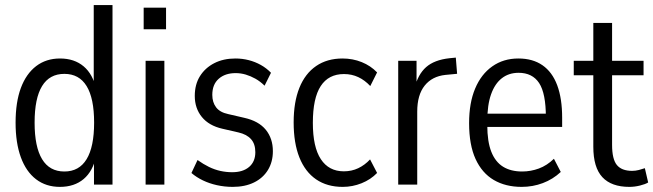

<svg xmlns="http://www.w3.org/2000/svg" viewBox="-20 -725 2566 754"><path d="M215.2 8.9Q160.7 8.9 121.6 -21Q82.4 -51 61.8 -107.5Q41.2 -163.9 41.2 -243.4Q41.2 -323.6 61.9 -379.5Q82.7 -435.3 121.9 -465.3Q161.2 -495.3 215.5 -495.3Q271.9 -495.3 308.5 -464.4Q345.1 -433.6 357.6 -374.5H348.1V-705H421.8V0H349.1V-112.3H357.6Q345.1 -52.8 308.5 -21.9Q271.9 8.9 215.2 8.9ZM232.8 -51.5Q290.7 -51.5 320.1 -99.9Q349.6 -148.2 349.6 -243.4Q349.6 -339.1 320.1 -387Q290.7 -434.9 232.8 -434.9Q174.6 -434.9 145.3 -387.1Q115.9 -339.3 115.9 -243.4Q115.9 -148.2 145.3 -99.9Q174.6 -51.5 232.8 -51.5Z M544.2 -610V-694.8H632.1V-610ZM551.8 0V-486.3H625.5V0Z M893.9 8.9Q862.1 8.9 831.9 2.2Q801.8 -4.5 776.8 -16.6Q751.8 -28.6 731.8 -45.6L755.7 -96.6Q778.7 -80.2 800.8 -69.4Q822.9 -58.7 845.6 -53.7Q868.4 -48.7 891.9 -48.7Q934.1 -48.7 958.4 -69.5Q982.7 -90.4 982.7 -127.3Q982.7 -159.9 965.7 -178.7Q948.7 -197.6 916.1 -205L853.1 -219.5Q800.4 -231.6 772.7 -265.6Q744.9 -299.7 744.9 -348.2Q744.9 -393.4 765.3 -426Q785.7 -458.6 821.6 -477Q857.5 -495.3 904.4 -495.3Q931.5 -495.3 956.8 -488.8Q982.1 -482.3 1004.3 -469.9Q1026.5 -457.5 1044.2 -439.2L1019 -388.5Q1001.9 -405.4 983.1 -415.9Q964.3 -426.4 944.8 -432.2Q925.4 -437.9 905.4 -437.9Q864 -437.9 838.9 -415.6Q813.7 -393.4 813.7 -352.4Q813.7 -323.3 828.6 -303.6Q843.4 -283.9 876 -277L939 -262.4Q995.7 -249.8 1023.7 -215.5Q1051.6 -181.3 1051.6 -131.2Q1051.6 -89.2 1032.2 -57.4Q1012.8 -25.7 977.4 -8.4Q941.9 8.9 893.9 8.9Z M1325.9 8.9Q1264.7 8.9 1221.6 -20.5Q1178.4 -50 1155.8 -106.6Q1133.2 -163.2 1133.2 -244.2Q1133.2 -324.2 1155.8 -380.3Q1178.4 -436.3 1221.6 -465.8Q1264.7 -495.3 1325.2 -495.3Q1365.2 -495.3 1400.4 -481.1Q1435.7 -466.9 1460.9 -440.6L1434.1 -387.1Q1412.8 -410 1387.1 -422.1Q1361.4 -434.2 1330.7 -434.2Q1270.3 -434.2 1239.5 -387Q1208.6 -339.8 1208.6 -242.4Q1208.6 -147.5 1240 -99.9Q1271.3 -52.2 1330.4 -52.2Q1360.9 -52.2 1386.7 -64.4Q1412.5 -76.6 1433.3 -99L1460.9 -45.8Q1435.7 -19.7 1400 -5.4Q1364.4 8.9 1325.9 8.9Z M1543.8 0V-486.3H1615.8V-378.5H1607.8Q1621.2 -432.9 1653.4 -461.4Q1685.6 -489.8 1744.7 -496.3L1770 -498.8L1775.1 -435.2L1728.9 -430.8Q1677 -425.3 1647.7 -388.8Q1618.5 -352.3 1618.5 -286.6V0Z M2028.6 8.9Q1965.4 8.9 1919.1 -18.2Q1872.8 -45.4 1847.5 -100.7Q1822.2 -156.1 1822.2 -241.6Q1822.2 -320.9 1845.9 -377.2Q1869.5 -433.6 1913.3 -464.4Q1957 -495.3 2015.8 -495.3Q2072.1 -495.3 2110.3 -468.8Q2148.6 -442.4 2168.1 -390.5Q2187.6 -338.5 2187.6 -262.6V-226.6H1879.9V-278.5H2137.4L2123.7 -264.3Q2123.7 -358.4 2097.2 -398.8Q2070.7 -439.1 2016.5 -439.1Q1978.1 -439.1 1950.7 -417.7Q1923.2 -396.3 1908.4 -354.4Q1893.6 -312.6 1893.6 -248.9V-233.6Q1893.6 -169.2 1909.4 -129.1Q1925.2 -89.1 1955.6 -70.3Q1986 -51.5 2030.5 -51.5Q2064.3 -51.5 2096.3 -63.3Q2128.2 -75.1 2155.3 -101.5L2182.2 -49.7Q2151.3 -20.9 2111.8 -6Q2072.3 8.9 2028.6 8.9Z M2451.7 8.9Q2381 8.9 2345.5 -29.3Q2310 -67.6 2310 -148.6V-429.4H2233.2V-486.3H2310V-635H2383.7V-486.3H2507.3V-429.4H2383.7V-156.2Q2383.7 -99.8 2402.6 -76.9Q2421.5 -54 2462.4 -54Q2475.5 -54 2488.7 -57.4Q2502 -60.8 2512.4 -64.5L2525.4 -8.4Q2514.2 -1.5 2493.1 3.7Q2472 8.9 2451.7 8.9Z"/></svg>

Font: Nunito Sans 12pt ExtraLight Condensed
Style: Regular
Weight: 200
Width: 3
Version: Version 3.101;gftools[0.9.27]